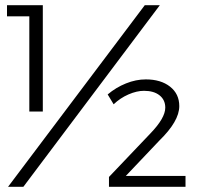

<svg xmlns="http://www.w3.org/2000/svg" viewBox="-20 -720 761 740"><path d="M7 -700H145V-290H93V-657H7ZM617 -305Q617 -335 595 -352.5Q573 -370 535 -370Q507 -370 475 -356Q443 -342 418 -318L395 -356Q427 -383 465.5 -398.5Q504 -414 542 -414Q600 -414 635.5 -386Q671 -358 671 -311Q671 -253 594 -178L465 -42H695V0H400V-38L559 -205Q617 -265 617 -305ZM538 -700H596L70 0H11Z"/></svg>

Font: TypoPRO Montserrat Alternates
Style: Regular
Weight: 300
Designer: Julieta Ulanovsky
Foundry: Julieta Ulanovsky
Version: Version 6.001